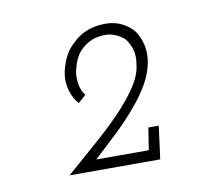

<svg xmlns="http://www.w3.org/2000/svg" viewBox="-48 -755 495 436"><g transform="rotate(-10 199.0 -537.5)"><path d="M146 -400Q172 -424 198 -448.5Q224 -473 245 -498Q267 -523 281.5 -548.5Q296 -574 300 -600Q303 -621 298.5 -639Q294 -657 284 -671Q273 -684 256.5 -692Q240 -700 220 -700Q196 -700 177 -692.5Q158 -685 144 -671Q129 -658 120.5 -640Q112 -622 109 -603Q106 -583 112 -564Q118 -545 129 -533L147 -549Q139 -559 136 -573Q133 -587 135 -603Q137 -613 141.5 -625.5Q146 -638 155 -649Q165 -660 179.5 -667.5Q194 -675 216 -675Q226 -675 237.5 -670.5Q249 -666 259 -657Q267 -647 272 -632Q277 -617 273 -594Q270 -571 252.5 -545Q235 -519 209 -492Q182 -464 148.5 -435Q115 -406 80 -375H289L299 -451H275L267 -400Z"/></g></svg>

Font: Josefin Slab Thin Medium
Style: Italic
Weight: 500
Italic angle: -12°
Version: Version 2.000